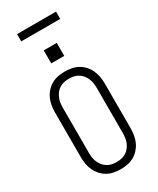

<svg xmlns="http://www.w3.org/2000/svg" viewBox="-275 -1195 1051 1280"><g transform="rotate(-30 250.0 -555.0)"><path d="M250 8Q224 8 197.5 3Q171 -2 148 -15Q125 -28 107 -48Q89 -68 78 -92Q67 -116 62.5 -142.5Q58 -169 58 -195V-540Q58 -566 62.5 -592.5Q67 -619 78 -643Q89 -667 107 -687Q125 -707 148 -720Q171 -733 197.5 -738Q224 -743 250 -743Q276 -743 302.5 -738Q329 -733 352 -720Q375 -707 393 -687Q411 -667 422 -643Q433 -619 437.5 -592.5Q442 -566 442 -540V-195Q442 -169 437.5 -142.5Q433 -116 422 -92Q411 -68 393 -48Q375 -28 352 -15Q329 -2 302.5 3Q276 8 250 8ZM250 -47Q269 -47 287.5 -51Q306 -55 322 -65Q338 -75 349.5 -89.5Q361 -104 368.5 -121.5Q376 -139 378.5 -157.5Q381 -176 381 -195V-540Q381 -559 378.5 -577.5Q376 -596 368.5 -613.5Q361 -631 349.5 -645.5Q338 -660 322 -670Q306 -680 287.5 -684Q269 -688 250 -688Q231 -688 212.5 -684Q194 -680 178 -670Q162 -660 150.5 -645.5Q139 -631 131.5 -613.5Q124 -596 121.5 -577.5Q119 -559 119 -540V-195Q119 -176 121.5 -157.5Q124 -139 131.5 -121.5Q139 -104 150.5 -89.5Q162 -75 178 -65Q194 -55 212.5 -51Q231 -47 250 -47ZM300 -835H200V-935H300ZM100 -1062V-1118H400V-1062Z"/></g></svg>

Font: Iosevka SS04 Light
Style: Regular
Weight: 300
Monospace: yes
Designer: Belleve Invis
Foundry: Belleve Invis
Version: Version 19.0.0; ttfautohint (v1.8.4)